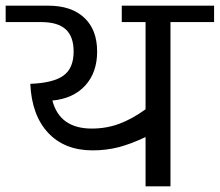

<svg xmlns="http://www.w3.org/2000/svg" viewBox="-42 -658 776 678"><path d="M714 -580H560V0H472V-174Q419 -149 376 -138Q333 -127 285 -127Q186 -127 128 -189Q70 -251 65 -362Q146 -365 182 -391Q218 -417 218 -476Q218 -529 190 -554.5Q162 -580 104 -580H-22V-638H128Q210 -638 255.5 -595.5Q301 -553 301 -476Q301 -402 259 -356Q217 -310 143 -303Q169 -204 282 -204Q334 -204 379.5 -221Q425 -238 472 -272V-580H388V-638H714Z"/></svg>

Font: AmikoRegular
Style: Regular
Weight: 400
Designer: Pablo Impallari, Rodrigo Fuenzalida, Andres Torresi
Foundry: Impallari Type
Version: Version 1.000; ttfautohint (v1.3)